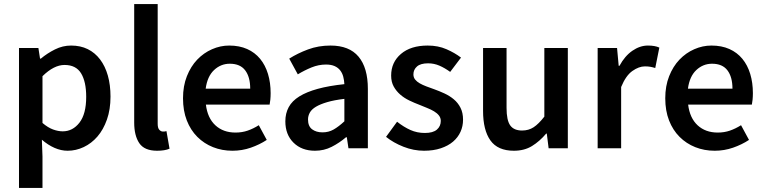

<svg xmlns="http://www.w3.org/2000/svg" viewBox="-20 -726 3743 940"><path d="M73 194V-491H168L176 -439H180Q211 -465 249 -484Q287 -503 328 -503Q374 -503 409.5 -485.5Q445 -468 470 -435Q495 -402 508 -356Q521 -310 521 -253Q521 -190 503.5 -140.5Q486 -91 457 -57.5Q428 -24 390 -6Q352 12 311 12Q279 12 247 -2Q215 -16 185 -42L188 40V194ZM287 -83Q336 -83 369 -125.5Q402 -168 402 -252Q402 -326 377 -367Q352 -408 296 -408Q244 -408 188 -353V-124Q215 -101 240 -92Q265 -83 287 -83Z M749 12Q687 12 662 -25Q637 -62 637 -126V-706H752V-120Q752 -99 760 -90.5Q768 -82 777 -82Q781 -82 784.5 -82Q788 -82 795 -84L810 2Q787 12 749 12Z M1118 12Q1067 12 1023 -5.5Q979 -23 946 -56Q913 -89 894.5 -136.5Q876 -184 876 -245Q876 -305 895 -353Q914 -401 945.5 -434Q977 -467 1018 -485Q1059 -503 1102 -503Q1152 -503 1190 -486Q1228 -469 1253.5 -438Q1279 -407 1292 -364Q1305 -321 1305 -270Q1305 -253 1303.5 -238Q1302 -223 1300 -214H988Q996 -148 1034.5 -112.5Q1073 -77 1133 -77Q1165 -77 1192.5 -86.5Q1220 -96 1247 -113L1286 -41Q1251 -18 1208 -3Q1165 12 1118 12ZM987 -292H1205Q1205 -349 1180.5 -381.5Q1156 -414 1105 -414Q1061 -414 1028 -383Q995 -352 987 -292Z M1522 12Q1457 12 1417 -27.5Q1377 -67 1377 -132Q1377 -171 1393.5 -201.5Q1410 -232 1445.5 -254Q1481 -276 1535.5 -291Q1590 -306 1666 -314Q1665 -333 1660.5 -350.5Q1656 -368 1645.5 -381.5Q1635 -395 1618 -402.5Q1601 -410 1576 -410Q1540 -410 1505.5 -396Q1471 -382 1438 -362L1396 -439Q1437 -465 1488 -484Q1539 -503 1598 -503Q1690 -503 1735.5 -448.5Q1781 -394 1781 -291V0H1686L1678 -54H1674Q1641 -26 1603.5 -7Q1566 12 1522 12ZM1559 -78Q1589 -78 1613.5 -92Q1638 -106 1666 -132V-242Q1616 -236 1582 -226Q1548 -216 1527 -203.5Q1506 -191 1497 -175Q1488 -159 1488 -141Q1488 -108 1508 -93Q1528 -78 1559 -78Z M2056 12Q2005 12 1955.5 -7.5Q1906 -27 1870 -56L1924 -130Q1957 -104 1989.5 -89.5Q2022 -75 2060 -75Q2100 -75 2119 -91.5Q2138 -108 2138 -134Q2138 -149 2129 -160.5Q2120 -172 2105 -181Q2090 -190 2071 -197.5Q2052 -205 2033 -213Q2009 -222 1984 -234Q1959 -246 1939.5 -263Q1920 -280 1907.5 -302.5Q1895 -325 1895 -356Q1895 -421 1943 -462Q1991 -503 2074 -503Q2125 -503 2166 -485Q2207 -467 2237 -444L2184 -374Q2158 -393 2131.5 -404.5Q2105 -416 2076 -416Q2039 -416 2021.5 -400.5Q2004 -385 2004 -362Q2004 -347 2012.5 -336.5Q2021 -326 2035 -318Q2049 -310 2067.5 -303Q2086 -296 2106 -289Q2131 -280 2156 -268.5Q2181 -257 2201.5 -240Q2222 -223 2234.5 -198.5Q2247 -174 2247 -140Q2247 -108 2234.5 -80.5Q2222 -53 2198 -32.5Q2174 -12 2138 0Q2102 12 2056 12Z M2496 12Q2417 12 2381 -38.5Q2345 -89 2345 -183V-491H2460V-198Q2460 -137 2478 -112Q2496 -87 2536 -87Q2568 -87 2592.5 -103Q2617 -119 2645 -155V-491H2760V0H2666L2657 -72H2654Q2622 -34 2584.5 -11Q2547 12 2496 12Z M2906 0V-491H3001L3009 -404H3013Q3039 -452 3076 -477.5Q3113 -503 3152 -503Q3187 -503 3208 -493L3188 -393Q3175 -397 3164 -399Q3153 -401 3137 -401Q3108 -401 3076 -378.5Q3044 -356 3021 -300V0Z M3479 12Q3428 12 3384 -5.5Q3340 -23 3307 -56Q3274 -89 3255.5 -136.5Q3237 -184 3237 -245Q3237 -305 3256 -353Q3275 -401 3306.5 -434Q3338 -467 3379 -485Q3420 -503 3463 -503Q3513 -503 3551 -486Q3589 -469 3614.5 -438Q3640 -407 3653 -364Q3666 -321 3666 -270Q3666 -253 3664.5 -238Q3663 -223 3661 -214H3349Q3357 -148 3395.5 -112.5Q3434 -77 3494 -77Q3526 -77 3553.5 -86.5Q3581 -96 3608 -113L3647 -41Q3612 -18 3569 -3Q3526 12 3479 12ZM3348 -292H3566Q3566 -349 3541.5 -381.5Q3517 -414 3466 -414Q3422 -414 3389 -383Q3356 -352 3348 -292Z"/></svg>

Font: TypoPRO Source Sans Pro
Style: Regular
Weight: 600
Designer: Paul D. Hunt
Foundry: Adobe Systems Incorporated
Version: Version 2.020;PS 2.000;hotconv 1.0.86;makeotf.lib2.5.63406